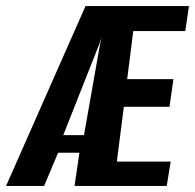

<svg xmlns="http://www.w3.org/2000/svg" viewBox="-54 -611 641 631"><path d="M-34 0 227 -591H567L555 -509H384L364 -351H516L503 -260H353L330 -80H507L494 0H191L207 -109H137L91 0ZM154 -167H222L275 -467L280 -488L273 -468Z"/></svg>

Font: Alumni Sans
Style: Bold Italic
Weight: 700
Italic angle: -8°
Designer: Robert E. Leuschke
Foundry: Robert E. Leuschke
Version: Version 1.016